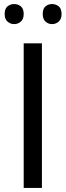

<svg xmlns="http://www.w3.org/2000/svg" viewBox="-20 -928 325 948"><path d="M97 0V-714H187V0ZM3 -859Q3 -885 17 -896.5Q31 -908 50 -908Q69 -908 83 -896.5Q97 -885 97 -859Q97 -834 83 -821.5Q69 -809 50 -809Q31 -809 17 -821.5Q3 -834 3 -859ZM191 -859Q191 -885 204.5 -896.5Q218 -908 237 -908Q256 -908 270 -896.5Q284 -885 284 -859Q284 -834 270 -821.5Q256 -809 237 -809Q218 -809 204.5 -821.5Q191 -834 191 -859Z"/></svg>

Font: Noto IKEA Latin
Style: Regular
Weight: 400
Designer: Monotype Design Team
Foundry: Monotype Imaging Inc.
Version: Version 1.0